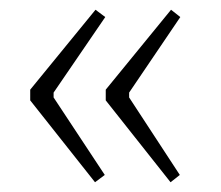

<svg xmlns="http://www.w3.org/2000/svg" viewBox="-20 -428 453 394"><path d="M42 -222V-244L176 -408L196 -393L90 -238V-228L195 -69L175 -54ZM197 -222V-244L331 -408L350 -393L245 -238V-228L349 -69L330 -54Z"/></svg>

Font: Grenze ExtraLight
Style: Regular
Weight: 275
Designer: Renata Polastri
Foundry: Omnibus-Type
Version: Version 1.002; ttfautohint (v1.8)